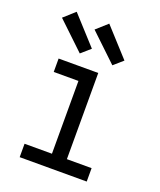

<svg xmlns="http://www.w3.org/2000/svg" viewBox="-142 -854 783 942"><g transform="rotate(20 250.0 -383.0)"><path d="M75 0V-70H218V-450H89V-520H296V-70H425V0ZM348 -579 206 -714 264 -766 396 -621ZM178 -579 36 -714 94 -766 226 -621Z"/></g></svg>

Font: Iosevka NFM
Style: Regular
Weight: 400
Monospace: yes
Designer: Belleve Invis
Foundry: Belleve Invis
Version: Version 29.0.4; ttfautohint (v1.8.4);Nerd Fonts 3.3.0